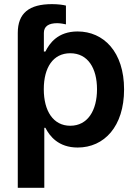

<svg xmlns="http://www.w3.org/2000/svg" viewBox="-20 -705 665 930"><path d="M66.1 -545.5V204.5H194.6V-85.9H199.9C220.2 -46.2 262.4 9.6 356.2 9.6C484.7 9.6 581 -92.3 581 -272C581 -453.8 481.9 -552.6 355.8 -552.6C259.6 -552.6 219.5 -494.7 199.9 -455.3H192.5V-545.5C192.5 -576.7 214.5 -593 258.2 -592.7C273.8 -592.3 290.8 -589.1 299.4 -587V-677.9C287.6 -681.1 262.8 -685 231.9 -685C121.1 -685 66.1 -641.3 66.1 -545.5ZM192.1 -272.7C192.1 -378.6 237.6 -447.1 320.3 -447.1C405.9 -447.1 449.9 -374.3 449.9 -272.7C449.9 -170.5 405.2 -95.9 320.3 -95.9C238.3 -95.9 192.1 -166.9 192.1 -272.7Z"/></svg>

Font: Margiela Sans Semi Bold
Style: Regular
Weight: 600
Designer: Stefan Endress, Andreas Faust
Version: Version 1.100;FEAKit 1.0